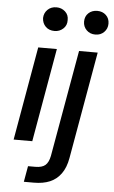

<svg xmlns="http://www.w3.org/2000/svg" viewBox="-62 -765 607 1026"><g transform="rotate(5 241.5 -252.0)"><path d="M32 0 120 -502H220L132 0ZM199 -597Q169 -597 151 -615Q133 -633 132 -661Q133 -688 151.5 -706Q170 -724 199 -724Q226 -724 245.5 -706.5Q265 -689 264 -661Q265 -633 245.5 -615Q226 -597 199 -597ZM106 220 121 135H160Q196 135 213.5 120Q231 105 238 70L339 -502H439L338 72Q329 124 305 157Q281 190 245 205Q209 220 160 220ZM418 -597Q389 -597 370.5 -615.5Q352 -634 352 -661Q352 -689 370.5 -706.5Q389 -724 418 -724Q446 -724 464.5 -706.5Q483 -689 483 -661Q483 -634 464.5 -615.5Q446 -597 418 -597Z"/></g></svg>

Font: DM Sans 16pt Medium
Style: Italic
Weight: 500
Italic angle: -10°
Version: Version 4.004;gftools[0.9.30]